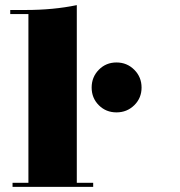

<svg xmlns="http://www.w3.org/2000/svg" viewBox="-20 -739 702 750"><path d="M91 -25V-684H20V-700H80Q189 -700 280 -719V-25H344V-9H29V-25ZM366 -328Q338 -356 338 -397Q338 -438 366 -466.5Q394 -495 435 -495Q476 -495 504.5 -466.5Q533 -438 533 -397Q533 -356 504.5 -328Q476 -300 435 -300Q394 -300 366 -328Z"/></svg>

Font: Elsie Swash Caps Black
Style: Regular
Weight: 900
Designer: Alejandro Inler
Foundry: Alejandro Inler
Version: 1.001